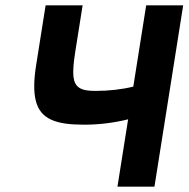

<svg xmlns="http://www.w3.org/2000/svg" viewBox="-20 -696 703 716"><path d="M150.1 -676 114.6 -452C105.8 -396.7 105.4 -353 113.3 -321C130.7 -250.8 189.2 -231 293.6 -231C348.9 -231 403.6 -237.7 457.8 -251L418 0H556L663.1 -676H525.1L477.1 -373C433.4 -362.3 385.9 -357 334.5 -357C281.7 -357 258.7 -369.6 253.9 -410C251.7 -429.3 253.9 -460 260.5 -502L288.1 -676Z"/></svg>

Font: Fog Sans
Style: It
Weight: 700
Foundry: Intel Corporation
Version: Version 1.00